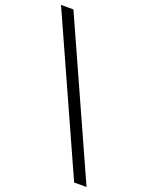

<svg xmlns="http://www.w3.org/2000/svg" viewBox="-165 -863 818 1065"><g transform="rotate(20 244.0 -330.5)"><path d="M410.2 119.6 4.9 -781.2H78.1L483.4 119.6Z"/></g></svg>

Font: Andika New Basic
Style: Regular
Weight: 400
Designer: Victor Gaultney, Annie Olsen, Julie Remington, Don Collingsworth, Eric Hays
Foundry: SIL International
Version: Version 5.500